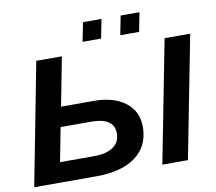

<svg xmlns="http://www.w3.org/2000/svg" viewBox="-90 -959 1196 1064"><g transform="rotate(-10 508.5 -427.0)"><path d="M883 0H739L873 -688H1017ZM242 -414H424Q538 -414 603.5 -363.5Q669 -313 669 -226Q669 -118 590 -59Q511 0 369 0H18L151 -688H295ZM220 -303 183 -112H374Q445 -112 483 -139Q521 -166 521 -215Q521 -303 393 -303ZM740 -747H634L655 -854H761ZM526 -747H422L443 -854H547Z"/></g></svg>

Font: Libra Sans
Style: Bold Italic
Weight: 700
Italic angle: -12°
Foundry: Context Ltd
Version: Version 1.002